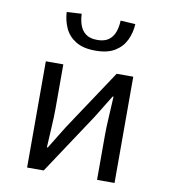

<svg xmlns="http://www.w3.org/2000/svg" viewBox="-82 -795 763 865"><g transform="rotate(10 300.0 -362.5)"><path d="M100 0V-486H180V-284Q180 -245 177 -198.5Q174 -152 172 -105H176Q190 -128 208 -157Q226 -186 240 -209L424 -486H500V0H420V-202Q420 -241 423 -288Q426 -335 428 -382H424Q410 -360 392 -330Q374 -300 360 -278L176 0ZM311 -572Q255 -572 221 -593Q187 -614 171.5 -648Q156 -682 154 -721L222 -725Q223 -696 231.5 -672.5Q240 -649 259 -635Q278 -621 311 -621Q344 -621 363 -635Q382 -649 390.5 -672.5Q399 -696 400 -725L468 -721Q466 -682 450 -648Q434 -614 400.5 -593Q367 -572 311 -572Z"/></g></svg>

Font: Source Code Variable
Style: Regular
Weight: 400
Monospace: yes
Designer: Paul D. Hunt, Teo Tuominen
Foundry: Adobe Systems Incorporated
Version: Version 1.010;hotconv 1.0.106;makeotfexe 2.5.65593